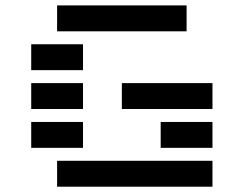

<svg xmlns="http://www.w3.org/2000/svg" viewBox="-20 -704 919 724"><path d="M781.2 -97.7V0H195.3V-97.7ZM683.6 -683.6V-585.9H195.3V-683.6ZM97.7 -439.5V-537.1H293V-439.5ZM97.7 -293V-390.6H293V-293ZM781.2 -390.6V-293H439.5V-390.6ZM97.7 -146.5V-244.1H293V-146.5ZM585.9 -146.5V-244.1H781.2V-146.5Z"/></svg>

Font: Trigram
Style: Regular
Weight: 400
Designer: GGBotNet
Foundry: GGBotNet
Version: 1.05